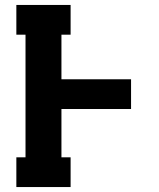

<svg xmlns="http://www.w3.org/2000/svg" viewBox="-20 -755 640 775"><path d="M46 0V-120H83V-615H46V-735H265V-615H228V-435H509V-315H228V-120H265V0Z"/></svg>

Font: Iosevka Etoile Heavy
Style: Regular
Weight: 900
Designer: Belleve Invis
Foundry: Belleve Invis
Version: Version 22.1.2; ttfautohint (v1.8.4)